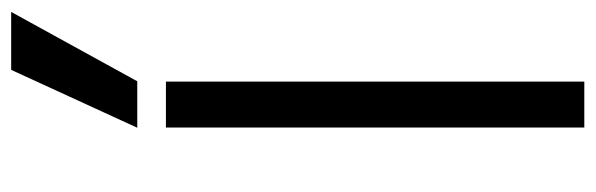

<svg xmlns="http://www.w3.org/2000/svg" viewBox="-372 -668 1040 335"><g transform="rotate(-90 147.5 -500.0)"><path d="M93 0V-730H173.1V0ZM173.7 -780H92.6L193.6 -1000H294.7Z"/></g></svg>

Font: M PLUS 1 Thin
Style: Regular
Weight: 100
Designer: Coji Morishita
Foundry: UNDERFOREST DESIGN
Version: Version 1.001